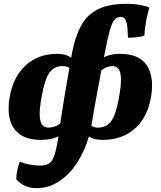

<svg xmlns="http://www.w3.org/2000/svg" viewBox="-20 -734 839 1002"><path d="M194 -4Q125 -4 85 -32Q45 -60 32 -109.5Q19 -159 30 -224Q47 -330 112.5 -391.5Q178 -453 278 -453Q302 -453 318.5 -448.5Q335 -444 352 -433Q353 -444 355 -454Q371 -538 401 -596Q431 -654 488 -684Q545 -714 639 -714Q680 -714 712.5 -708Q745 -702 760 -694Q753 -675 747.5 -648.5Q742 -622 738 -595Q734 -568 734 -549Q722 -543 695.5 -540Q669 -537 648 -537Q647 -563 645 -588Q643 -613 635.5 -629.5Q628 -646 610 -646Q590 -646 576.5 -629.5Q563 -613 551.5 -570Q540 -527 525 -448Q524 -441 522 -435Q537 -443 557.5 -448Q578 -453 606 -453Q707 -453 746 -393Q785 -333 769 -233Q751 -122 684 -63Q617 -4 517 -4Q496 -4 477.5 -7.5Q459 -11 444 -22Q422 54 382.5 115Q343 176 289 212Q235 248 170 248Q140 248 113.5 237Q87 226 65 202Q65 181 70 155Q75 129 84 110Q108 120 135.5 125Q163 130 192 130Q218 130 235 120Q252 110 263.5 77.5Q275 45 285 -23Q251 -4 194 -4ZM198 -233Q185 -163 187.5 -127.5Q190 -92 202.5 -80Q215 -68 234 -68Q265 -68 294 -89Q303 -147 315 -220.5Q327 -294 342 -380Q328 -389 306 -389Q263 -389 238.5 -355.5Q214 -322 198 -233ZM460 -95Q458 -86 457 -77Q470 -68 492 -68Q535 -68 560 -101.5Q585 -135 601 -225Q613 -293 611 -328Q609 -363 597 -376Q585 -389 567 -389Q537 -389 509 -367Q495 -291 482.5 -225Q470 -159 460 -95Z"/></svg>

Font: Vollkorn ExtraBold
Style: Italic
Weight: 800
Italic angle: -11°
Designer: Friedrich Althausen
Foundry: Friedrich Althausen
Version: Version 5.000; ttfautohint (v1.8.3)